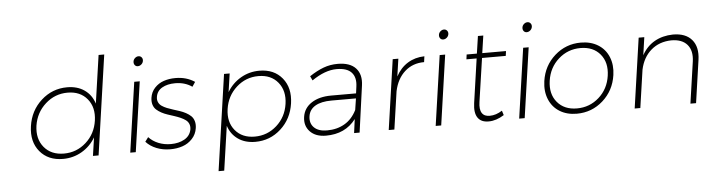

<svg xmlns="http://www.w3.org/2000/svg" viewBox="-53 -986 5249 1424"><g transform="rotate(-5 2572.0 -274.0)"><path d="M166 -259.8Q182.6 -375 265.1 -449.5Q347.7 -523.9 458 -523.9Q534.2 -523.9 586.9 -487.1Q639.6 -450.2 660.2 -384.8L711.9 -742.2H753.9L647 0H605L625 -136.2Q586.4 -71.3 522.7 -34.2Q459 2.9 382.8 2.9Q272 2.9 210.7 -71Q149.4 -145 166 -259.8ZM207 -259.8Q193.4 -162.1 245.6 -99.1Q297.9 -36.1 393.1 -36.1Q487.3 -36.1 557.6 -99.1Q627.9 -162.1 642.1 -259.8Q656.2 -357.4 604.2 -420.7Q552.2 -483.9 458 -483.9Q363.8 -483.9 293 -420.4Q222.2 -356.9 207 -259.8Z M882.8 0 958 -521H999L923.8 0ZM965.8 -670.9Q967.8 -686 979.7 -696.5Q991.7 -707 1005.9 -707Q1020 -707 1028.8 -696.5Q1037.6 -686 1035.6 -670.9Q1033.7 -655.3 1021.5 -644.5Q1009.3 -633.8 994.6 -633.8Q980.5 -633.8 972.2 -644.5Q963.9 -655.3 965.8 -670.9Z M1001 -70.8 1024.9 -103Q1054.2 -71.3 1096.9 -54.2Q1139.6 -37.1 1189 -37.1Q1247.6 -37.1 1290 -61Q1332.5 -85 1341.8 -131.8Q1345.7 -155.3 1338.4 -173.3Q1331.1 -191.4 1315.2 -203.1Q1299.3 -214.8 1277.8 -224.4Q1256.3 -233.9 1232.2 -241.7Q1208 -249.5 1183.6 -257.6Q1159.2 -265.6 1137.9 -277.1Q1116.7 -288.6 1100.8 -303Q1085 -317.4 1077.9 -339.8Q1070.8 -362.3 1074.7 -391.1Q1081.1 -434.6 1109.4 -464.8Q1137.7 -495.1 1177.2 -508.5Q1216.8 -522 1264.6 -522Q1346.7 -522 1407.7 -481L1384.8 -446.8Q1331.1 -483.9 1258.8 -483.9Q1200.7 -483.9 1161.4 -461.2Q1122.1 -438.5 1115.7 -394Q1112.3 -371.6 1120.4 -354.5Q1128.4 -337.4 1144.5 -326.4Q1160.6 -315.4 1182.1 -306.6Q1203.6 -297.9 1227.8 -290.5Q1252 -283.2 1275.9 -275.1Q1299.8 -267.1 1321 -255.6Q1342.3 -244.1 1357.7 -229.5Q1373 -214.8 1380.1 -191.7Q1387.2 -168.5 1382.8 -139.2Q1376 -92.8 1345.2 -60.1Q1314.5 -27.3 1272.7 -13.2Q1231 1 1181.6 1Q1126.5 1 1079.1 -17.8Q1031.7 -36.6 1001 -70.8Z M1523.4 193.8 1626.5 -521H1668.5L1648.4 -383.8Q1687 -448.2 1750.2 -485.1Q1813.5 -522 1889.2 -522Q1998.5 -522 2058.8 -448.2Q2119.1 -374.5 2102.5 -259.8Q2085.9 -145.5 2005.1 -72.3Q1924.3 1 1814.5 1Q1738.8 1 1686.3 -35.6Q1633.8 -72.3 1613.3 -136.2L1565.4 193.8ZM1813.5 -38.1Q1907.7 -38.1 1977.5 -100.6Q2047.4 -163.1 2061.5 -259.8Q2075.7 -356.4 2024.2 -419.7Q1972.7 -482.9 1878.4 -482.9Q1784.7 -482.9 1714.6 -419.7Q1644.5 -356.4 1630.4 -259.8Q1616.2 -163.1 1668 -100.6Q1719.7 -38.1 1813.5 -38.1Z M2190.4 -151.9Q2200.2 -217.3 2257.3 -254.6Q2314.5 -292 2404.3 -292H2589.4L2596.2 -342.8Q2605.5 -410.2 2571.8 -447Q2538.1 -483.9 2461.4 -483.9Q2375 -483.9 2276.4 -416L2261.2 -448.2Q2316.4 -484.9 2366.2 -503.4Q2416 -522 2472.2 -522Q2563.5 -522 2606.7 -475.1Q2649.9 -428.2 2638.2 -346.2L2590.3 0H2549.3L2563 -103Q2484.4 1 2340.3 1Q2263.7 1 2222.2 -42.2Q2180.7 -85.4 2190.4 -151.9ZM2230.5 -152.8Q2223.1 -100.6 2255.6 -68.8Q2288.1 -37.1 2351.1 -37.1Q2425.8 -37.1 2482.4 -70.1Q2539.1 -103 2572.3 -169.9L2585.4 -254.9H2403.3Q2326.7 -254.9 2282.2 -228.8Q2237.8 -202.6 2230.5 -152.8Z M2807.1 0 2882.3 -521H2924.3L2905.3 -390.1Q2939 -453.1 2993.7 -486.8Q3048.3 -520.5 3118.2 -522L3112.3 -479Q3026.9 -479 2968.3 -426.5Q2909.7 -374 2890.1 -282.2L2849.1 0Z M3156.7 0 3231.9 -521H3272.9L3197.8 0ZM3239.7 -670.9Q3241.7 -686 3253.7 -696.5Q3265.6 -707 3279.8 -707Q3293.9 -707 3302.7 -696.5Q3311.5 -686 3309.6 -670.9Q3307.6 -655.3 3295.4 -644.5Q3283.2 -633.8 3268.6 -633.8Q3254.4 -633.8 3246.1 -644.5Q3237.8 -655.3 3239.7 -670.9Z M3426.8 -472.2 3431.6 -507.8H3507.8L3526.9 -637.2H3566.9L3547.9 -507.8H3724.6L3719.7 -472.2H3543L3495.6 -148.9Q3487.3 -93.8 3505.1 -66.4Q3522.9 -39.1 3564 -40Q3609.4 -40 3655.8 -69.8L3666.5 -36.1Q3607.9 1 3552.7 1Q3496.1 2 3470.7 -34.9Q3445.3 -71.8 3455.6 -144L3502.9 -472.2Z M3778.3 0 3853.5 -521H3894.5L3819.3 0ZM3861.3 -670.9Q3863.3 -686 3875.2 -696.5Q3887.2 -707 3901.4 -707Q3915.5 -707 3924.3 -696.5Q3933.1 -686 3931.2 -670.9Q3929.2 -655.3 3917 -644.5Q3904.8 -633.8 3890.1 -633.8Q3876 -633.8 3867.7 -644.5Q3859.4 -655.3 3861.3 -670.9Z M3988.3 -261.2Q4004.9 -375 4087.9 -448.5Q4170.9 -522 4282.2 -522Q4356 -522 4409.9 -488.8Q4463.9 -455.6 4488.5 -395.8Q4513.2 -335.9 4502.4 -261.2Q4485.8 -146.5 4402.8 -72.8Q4319.8 1 4207.5 1Q4134.3 1 4080.6 -32.2Q4026.9 -65.4 4002.2 -125.5Q3977.5 -185.5 3988.3 -261.2ZM4212.4 -38.1Q4307.1 -38.1 4376.7 -100.1Q4446.3 -162.1 4460.4 -259.8Q4474.6 -357.4 4422.9 -419.7Q4371.1 -481.9 4276.4 -481.9Q4182.1 -481.9 4112.3 -419.7Q4042.5 -357.4 4028.3 -259.8Q4014.2 -162.1 4066.2 -100.1Q4118.2 -38.1 4212.4 -38.1Z M4638.2 0 4713.4 -521H4755.4L4736.3 -388.2Q4771.5 -452.6 4830.8 -486.6Q4890.1 -520.5 4968.3 -522Q5063 -522 5108.9 -467.8Q5154.8 -413.6 5141.1 -317.9L5095.2 0H5053.2L5098.1 -310.1Q5109.4 -390.1 5070.8 -435.1Q5032.2 -480 4952.1 -480Q4862.3 -478 4801.5 -425.3Q4740.7 -372.6 4721.2 -282.2L4680.2 0Z"/></g></svg>

Font: Trueno UltraLight
Style: Italic
Weight: 250
Designer: Julieta Ulanovsky
Foundry: Julieta Ulanovsky
Version: Version 3.001b | FøM Fix